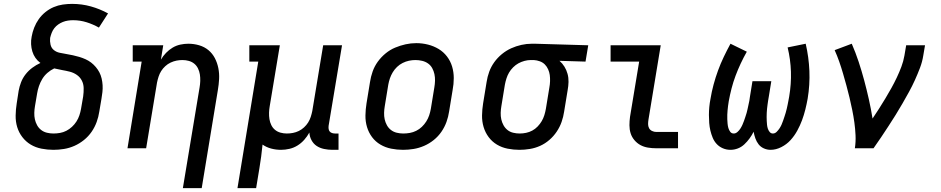

<svg xmlns="http://www.w3.org/2000/svg" viewBox="-20 -763 4840 988"><path d="M255 8Q224 8 193.5 2Q163 -4 138 -19Q113 -34 95 -57.5Q77 -81 68.5 -109Q60 -137 60.5 -168.5Q61 -200 66 -231L76 -296Q80 -318 88.5 -340Q97 -362 112 -381Q127 -400 146.5 -414.5Q166 -429 188 -439Q173 -450 162.5 -465Q152 -480 146.5 -498Q141 -516 140 -535.5Q139 -555 143 -575Q147 -598 156 -621Q165 -644 179.5 -664.5Q194 -685 214 -701Q234 -717 256.5 -726.5Q279 -736 303 -739.5Q327 -743 351 -743Q401 -743 447.5 -730Q494 -717 536 -694L489 -621Q459 -638 425.5 -648.5Q392 -659 356 -659Q343 -659 329.5 -657Q316 -655 303.5 -650Q291 -645 279.5 -637Q268 -629 259.5 -618Q251 -607 246 -594Q241 -581 238 -568Q236 -551 240 -533.5Q244 -516 257 -505.5Q270 -495 287 -491.5Q304 -488 321.5 -485Q339 -482 355.5 -478.5Q372 -475 388.5 -470Q405 -465 420.5 -458Q436 -451 449 -441Q462 -431 473 -418Q484 -405 491.5 -390.5Q499 -376 503 -359Q507 -342 508 -324.5Q509 -307 507 -289Q505 -271 502 -254L491 -189Q487 -162 477.5 -135.5Q468 -109 451.5 -85Q435 -61 412 -42.5Q389 -24 363 -12.5Q337 -1 309.5 3.5Q282 8 255 8ZM255 -76Q272 -76 289 -79Q306 -82 321.5 -90Q337 -98 350.5 -110.5Q364 -123 373.5 -138Q383 -153 388.5 -169.5Q394 -186 397 -203L408 -267Q411 -289 410.5 -310Q410 -331 401 -348.5Q392 -366 375.5 -377.5Q359 -389 339.5 -394Q320 -399 299.5 -402.5Q279 -406 259 -411Q240 -402 224 -388Q208 -374 197.5 -356.5Q187 -339 180.5 -320Q174 -301 171 -282L160 -217Q157 -200 156.5 -182.5Q156 -165 159.5 -149Q163 -133 171 -118.5Q179 -104 192 -94Q205 -84 221.5 -80Q238 -76 255 -76Z M921 205 1007 -313Q1010 -330 1010.5 -347Q1011 -364 1008.5 -380Q1006 -396 999 -410.5Q992 -425 980 -435Q968 -445 952 -449.5Q936 -454 919 -454Q903 -454 888 -451Q873 -448 858 -441Q843 -434 830.5 -422.5Q818 -411 809.5 -397.5Q801 -384 796 -368.5Q791 -353 788 -338L732 0H636L709 -446H663V-530H820L808 -456Q819 -475 834.5 -491Q850 -507 868.5 -518Q887 -529 908 -533.5Q929 -538 949 -538Q978 -538 1005 -530Q1032 -522 1052.5 -505Q1073 -488 1085.5 -464Q1098 -440 1103.5 -412.5Q1109 -385 1107.5 -356.5Q1106 -328 1101 -299L1018 205Z M1202 205 1309 -446H1263V-530H1420L1368 -217Q1365 -200 1364.5 -183Q1364 -166 1366.5 -150Q1369 -134 1376 -119.5Q1383 -105 1395 -95Q1407 -85 1423 -80.5Q1439 -76 1456 -76Q1472 -76 1487.5 -79Q1503 -82 1517.5 -89Q1532 -96 1544.5 -107.5Q1557 -119 1565.5 -132.5Q1574 -146 1579 -161.5Q1584 -177 1587 -192L1643 -530H1740L1671 -116Q1670 -108 1671 -100Q1672 -92 1676.5 -86.5Q1681 -81 1688.5 -78.5Q1696 -76 1704 -76H1722V8H1690Q1669 8 1647.5 3.5Q1626 -1 1609.5 -12Q1593 -23 1583 -41.5Q1573 -60 1572 -81Q1561 -61 1545.5 -43.5Q1530 -26 1510.5 -14Q1491 -2 1469 3Q1447 8 1426 8Q1400 8 1375.5 1.5Q1351 -5 1331 -19Q1328 12 1324 42Q1320 72 1315 102L1298 205Z M2054 8Q2023 8 1993 2Q1963 -4 1937.5 -19Q1912 -34 1894.5 -57.5Q1877 -81 1868.5 -109.5Q1860 -138 1860.5 -169Q1861 -200 1866 -231L1884 -341Q1888 -368 1897.5 -395Q1907 -422 1924 -445.5Q1941 -469 1964 -488Q1987 -507 2013.5 -518Q2040 -529 2067 -535Q2094 -541 2122 -541Q2153 -541 2182.5 -533.5Q2212 -526 2237 -511Q2262 -496 2280 -472.5Q2298 -449 2306.5 -420.5Q2315 -392 2315 -361Q2315 -330 2309 -299L2291 -189Q2287 -162 2277.5 -135.5Q2268 -109 2251.5 -85Q2235 -61 2212 -42.5Q2189 -24 2162.5 -12.5Q2136 -1 2108.5 3.5Q2081 8 2054 8ZM2055 -76Q2072 -76 2089 -79Q2106 -82 2122 -90Q2138 -98 2151 -110.5Q2164 -123 2173.5 -138Q2183 -153 2188.5 -169.5Q2194 -186 2197 -203L2215 -313Q2218 -330 2218.5 -347.5Q2219 -365 2215.5 -381.5Q2212 -398 2204 -412.5Q2196 -427 2182.5 -436.5Q2169 -446 2152 -450Q2135 -454 2118 -454Q2101 -454 2084.5 -450.5Q2068 -447 2052 -439Q2036 -431 2023 -418.5Q2010 -406 2001 -391Q1992 -376 1986.5 -360Q1981 -344 1978 -327L1960 -217Q1957 -200 1956.5 -182.5Q1956 -165 1959.5 -149Q1963 -133 1971 -118.5Q1979 -104 1992 -94Q2005 -84 2021.5 -80Q2038 -76 2055 -76Q2055 -76 2055 -76Q2055 -76 2055 -76Z M2653 8Q2622 8 2592 2Q2562 -4 2537 -19Q2512 -34 2494.5 -57.5Q2477 -81 2468.5 -109.5Q2460 -138 2460.5 -169Q2461 -200 2466 -231L2484 -341Q2488 -368 2497.5 -394Q2507 -420 2523.5 -443Q2540 -466 2562.5 -484.5Q2585 -503 2610.5 -514.5Q2636 -526 2663 -532Q2690 -538 2717 -538Q2721 -538 2725 -538Q2729 -538 2733 -538L3007 -530L2993 -446L2859 -450Q2874 -437 2884.5 -420Q2895 -403 2900.5 -383Q2906 -363 2905.5 -341.5Q2905 -320 2901 -299L2883 -189Q2879 -162 2870 -136Q2861 -110 2845 -86Q2829 -62 2807 -43Q2785 -24 2759.5 -12.5Q2734 -1 2706.5 3.5Q2679 8 2653 8ZM2654 -76Q2671 -76 2687.5 -79.5Q2704 -83 2719 -91Q2734 -99 2746.5 -112Q2759 -125 2767.5 -139.5Q2776 -154 2781 -170Q2786 -186 2789 -203L2807 -313Q2810 -329 2810.5 -345.5Q2811 -362 2809 -377Q2807 -392 2800.5 -406.5Q2794 -421 2783.5 -431.5Q2773 -442 2758 -447.5Q2743 -453 2727 -454H2719Q2717 -454 2715 -454Q2713 -454 2711 -454Q2695 -454 2678.5 -449.5Q2662 -445 2647.5 -437Q2633 -429 2620.5 -416.5Q2608 -404 2599.5 -389.5Q2591 -375 2586 -359Q2581 -343 2578 -327L2560 -217Q2557 -200 2556.5 -182.5Q2556 -165 2559.5 -149Q2563 -133 2571 -118.5Q2579 -104 2591.5 -94Q2604 -84 2620.5 -80Q2637 -76 2654 -76Z M3357 0Q3335 0 3314 -3.5Q3293 -7 3275.5 -16.5Q3258 -26 3244.5 -42Q3231 -58 3225 -77.5Q3219 -97 3219 -118.5Q3219 -140 3222 -162L3269 -446H3122V-530H3380L3317 -148Q3315 -136 3315 -124.5Q3315 -113 3320 -103.5Q3325 -94 3335.5 -89Q3346 -84 3357 -84H3469V0Z M3739 8Q3718 8 3699.5 0Q3681 -8 3668 -22Q3655 -36 3647.5 -54Q3640 -72 3635.5 -91Q3631 -110 3629.5 -130.5Q3628 -151 3628 -171.5Q3628 -192 3630 -213Q3632 -234 3636 -254Q3642 -291 3652 -328Q3662 -365 3675 -400.5Q3688 -436 3704.5 -470.5Q3721 -505 3739 -538L3823 -497Q3806 -467 3791.5 -436Q3777 -405 3765 -373Q3753 -341 3744.5 -308Q3736 -275 3730 -242Q3728 -230 3726.5 -218.5Q3725 -207 3724 -195.5Q3723 -184 3722.5 -172.5Q3722 -161 3722.5 -149.5Q3723 -138 3724 -126.5Q3725 -115 3728 -104.5Q3731 -94 3737.5 -85Q3744 -76 3756 -76Q3766 -76 3775 -84Q3784 -92 3790 -101.5Q3796 -111 3800.5 -121Q3805 -131 3808.5 -141Q3812 -151 3815.5 -161.5Q3819 -172 3822 -182Q3825 -192 3827 -202.5Q3829 -213 3831.5 -223.5Q3834 -234 3836 -244.5Q3838 -255 3839 -265L3852 -345H3949L3936 -265Q3934 -255 3932.5 -244.5Q3931 -234 3929.5 -223.5Q3928 -213 3927 -202.5Q3926 -192 3925.5 -182Q3925 -172 3925 -161.5Q3925 -151 3925.5 -141Q3926 -131 3927 -121Q3928 -111 3931 -101.5Q3934 -92 3940.5 -84Q3947 -76 3957 -76Q3968 -76 3976.5 -84.5Q3985 -93 3991 -102Q3997 -111 4001.5 -121Q4006 -131 4009.5 -141.5Q4013 -152 4016.5 -162Q4020 -172 4023 -182.5Q4026 -193 4028.5 -203.5Q4031 -214 4033 -224Q4035 -234 4037 -244.5Q4039 -255 4041 -266Q4052 -331 4050 -394Q4048 -457 4033 -519L4126 -538Q4142 -469 4145 -398Q4148 -327 4136 -255Q4131 -227 4124 -199Q4117 -171 4107 -144Q4097 -117 4082.5 -90.5Q4068 -64 4048 -42Q4028 -20 4000.5 -6Q3973 8 3945 8Q3927 8 3910.5 0.5Q3894 -7 3883.5 -20.5Q3873 -34 3867 -51Q3861 -68 3858 -85Q3849 -67 3837 -50.5Q3825 -34 3810 -20Q3795 -6 3776.5 1Q3758 8 3739 8Z M4379 0Q4384 -33 4382.5 -66.5Q4381 -100 4376.5 -132.5Q4372 -165 4365.5 -197Q4359 -229 4351.5 -260.5Q4344 -292 4335.5 -323Q4327 -354 4318 -385Q4309 -416 4298.5 -446Q4288 -476 4275 -505L4363 -538Q4383 -492 4398.5 -445Q4414 -398 4427 -349.5Q4440 -301 4451 -252Q4462 -203 4470 -153Q4487 -178 4503.5 -204Q4520 -230 4536 -256.5Q4552 -283 4567 -310Q4582 -337 4595 -364.5Q4608 -392 4618.5 -420Q4629 -448 4634 -477L4643 -530H4740L4731 -477Q4726 -445 4714 -413.5Q4702 -382 4688 -351Q4674 -320 4657.5 -290Q4641 -260 4624 -230.5Q4607 -201 4589 -172Q4571 -143 4552 -114Q4533 -85 4514 -56.5Q4495 -28 4475 0Z"/></svg>

Font: Iosevka Slab Medium Extended
Style: Italic
Weight: 500
Width: 7
Italic angle: -9°
Monospace: yes
Designer: Belleve Invis
Foundry: Belleve Invis
Version: Version 11.1.0; ttfautohint (v1.8.3)